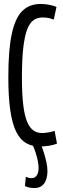

<svg xmlns="http://www.w3.org/2000/svg" viewBox="-20 -730 320 970"><path d="M22.1 -340.3Q22.1 -479.3 39.8 -560Q57.5 -640.8 93.3 -675.4Q129.2 -710 185.1 -710Q195.5 -710 205.9 -709Q216.2 -708.1 226.5 -706.1Q236.7 -704.2 246.6 -701.6Q256.4 -699 265.3 -694.8L251.7 -631.2Q241.2 -635.2 231.4 -637.6Q221.6 -640.1 212.7 -640.9Q203.8 -641.7 194.2 -641.7Q169.4 -641.7 149.9 -628.4Q130.3 -615.1 117.5 -582Q104.7 -548.9 97.7 -489.6Q90.8 -430.4 90.8 -338.8Q90.8 -255 97.4 -200.2Q104 -145.3 117.2 -114.5Q130.3 -83.6 149.3 -70.7Q168.3 -57.9 192.4 -57.9Q204.2 -57.9 224.3 -61Q244.3 -64.1 255.9 -69.1L267.9 -4.2Q258.7 -0.6 248.1 2.1Q237.4 4.8 225.6 6.6Q213.8 8.4 202.3 9.2Q190.9 10 180.8 10Q142.2 10 112.7 -6.5Q83.3 -23.1 63 -62.1Q42.7 -101.2 32.4 -169.2Q22.1 -237.1 22.1 -340.3ZM110.5 163.4Q118.9 166.8 126 168.5Q133.2 170.1 140.2 170.1Q155.5 170.1 165.3 156.7Q175 143.2 175 119.3Q175 104.1 171.3 84.7Q167.6 65.3 160.6 43.1Q153.5 20.9 143.4 -1.9H185.4Q194.2 17.4 201.7 41.6Q209.3 65.7 214.5 89.8Q219.7 113.8 219.7 133.6Q219.7 156.9 213.3 176.7Q207 196.5 192.1 208.3Q177.3 220 152.2 220Q142.1 220 130.3 218Q118.4 216 105.9 210Z"/></svg>

Font: Georama ExtraCondensed Thin
Style: Regular
Weight: 100
Width: 2
Designer: Jean-Baptiste Levee
Foundry: Production Type
Version: Version 1.001